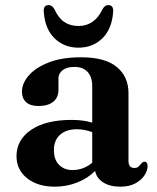

<svg xmlns="http://www.w3.org/2000/svg" viewBox="-20 -706 604 739"><path d="M43.5 -105Q43.5 -167.5 99.5 -206Q155.5 -244.5 256 -244.5Q278.5 -244.5 298.5 -241.8Q318.5 -239 335 -234V-374.5Q335 -410 317 -429.2Q299 -448.5 266.5 -448.5Q237 -448.5 221 -435.8Q205 -423 205 -405V-361Q205 -330.5 184.8 -314.2Q164.5 -298 128 -298Q96.5 -298 80.5 -312.8Q64.5 -327.5 64.5 -353.5Q64.5 -385 90.5 -415.2Q116.5 -445.5 167.2 -465.5Q218 -485.5 292.5 -485.5Q384.5 -485.5 429.5 -448.2Q474.5 -411 474.5 -347.5V-87.5Q474.5 -59.5 496.5 -59.5Q508 -59.5 513.2 -64.8Q518.5 -70 522.5 -75Q525.5 -78.5 528.5 -81Q531.5 -83.5 536 -83.5Q548 -83.5 548 -66.5Q548 -49.5 536.2 -31.2Q524.5 -13 501 -0.2Q477.5 12.5 443 12.5Q403.5 12.5 377.8 -3.5Q352 -19.5 346 -48Q317 -19 276.2 -3.2Q235.5 12.5 191 12.5Q125 12.5 84.2 -20Q43.5 -52.5 43.5 -105ZM187.5 -128.5Q187.5 -91 207.5 -71.2Q227.5 -51.5 259 -51.5Q301 -51.5 335 -79.5V-197.5Q321 -202.5 306.5 -205.5Q292 -208.5 276 -208.5Q234.5 -208.5 211 -187.2Q187.5 -166 187.5 -128.5ZM282 -606Q344.5 -606 375 -671.5Q384 -686.5 396 -686.5Q418 -686.5 415.5 -659.5Q410.5 -593.5 373.5 -558Q336.5 -522.5 282 -522.5Q227.5 -522.5 190.5 -558Q153.5 -593.5 148.5 -659.5Q146 -686.5 167.5 -686.5Q180 -686.5 189 -671.5Q204.5 -637 227.2 -621.5Q250 -606 282 -606Z"/></svg>

Font: Fraunces 9pt S000 SemiBold
Style: Regular
Weight: 600
Version: Version 1.000; ttfautohint (v1.8.3)